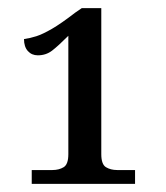

<svg xmlns="http://www.w3.org/2000/svg" viewBox="-20 -839 408 472"><path d="M58 -387V-421H109Q125 -421 136.5 -428Q148 -435 148 -460V-751Q123 -726 108 -714.5Q93 -703 73 -703Q58 -703 48.5 -713.5Q39 -724 39 -743Q54 -745 69.5 -750Q85 -755 107.5 -768Q130 -781 165 -808L181 -819H229V-460Q229 -435 240.5 -428Q252 -421 268 -421H312V-387Z"/></svg>

Font: Noto Serif SemiCondensed
Style: Regular
Weight: 400
Width: 4
Designer: Monotype Design Team
Foundry: Monotype Imaging Inc.
Version: Version 2.013